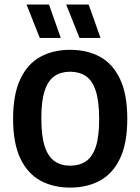

<svg xmlns="http://www.w3.org/2000/svg" viewBox="-20 -823 622 850"><path d="M290.5 7.5Q215.5 7.5 158.8 -23.5Q102 -54.5 70 -121.8Q38 -189 38 -297Q38 -405.5 70 -473Q102 -540.5 158.8 -571.5Q215.5 -602.5 290.5 -602.5Q366 -602.5 422.8 -571.5Q479.5 -540.5 511.5 -473Q543.5 -405.5 543.5 -297Q543.5 -189 511.5 -121.8Q479.5 -54.5 422.8 -23.5Q366 7.5 290.5 7.5ZM290.5 -89.5Q331 -89.5 359.8 -108.5Q388.5 -127.5 403.8 -172.5Q419 -217.5 419 -295Q419 -375 403.8 -421Q388.5 -467 359.8 -486.2Q331 -505.5 290.5 -505.5Q250.5 -505.5 222 -486.5Q193.5 -467.5 178.2 -422.5Q163 -377.5 163 -300Q163 -220 178.2 -174.2Q193.5 -128.5 222 -109Q250.5 -89.5 290.5 -89.5ZM332 -655 273 -803H372.5L425 -655ZM156 -655 97.5 -803H197L249 -655Z"/></svg>

Font: Encode Sans SC Condensed SemiBold
Style: Regular
Weight: 600
Width: 3
Designer: Multiple Designers
Foundry: Impallari Type
Version: Version 3.002